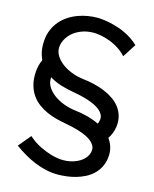

<svg xmlns="http://www.w3.org/2000/svg" viewBox="-143 -932 950 1188"><g transform="rotate(15 332.5 -338.5)"><path d="M618.2 -214.8Q610.4 -170.4 587.9 -138.2Q606 -113.8 614.7 -83.3Q623.5 -52.7 618.2 -15.1Q613.3 19 598.6 45.7Q584 72.3 562.7 91.8Q541.5 111.3 514.6 124.8Q487.8 138.2 459 146.5Q430.2 154.8 400.1 158.4Q370.1 162.1 342.8 162.1Q305.2 162.1 268.8 154.1Q232.4 146 196.8 131.6Q161.1 117.2 126.7 97.2Q92.3 77.1 59.1 53.2L125 -25.9Q163.1 7.8 201.2 26.1Q239.3 44.4 270 53.7Q306.2 64.5 338.9 66.9Q374 68.8 404.3 61.3Q434.6 53.7 457.3 39.8Q480 25.9 493.7 6.8Q507.3 -12.2 509.8 -34.2Q511.7 -52.2 503.7 -67.1Q495.6 -82 480.7 -94.2Q465.8 -106.4 445.3 -116Q424.8 -125.5 401.4 -133.1Q377.9 -140.6 353.5 -146.2Q329.1 -151.9 306.2 -155.8Q278.3 -160.6 247.6 -168.7Q216.8 -176.8 187 -189.9Q157.2 -203.1 130.6 -222.7Q104 -242.2 84.7 -269.8Q65.4 -297.4 55.4 -334Q45.4 -370.6 48.8 -418Q50.3 -439.9 55.4 -460Q60.5 -480 68.8 -497.1Q57.1 -521 51.5 -551Q45.9 -581.1 48.8 -618.2Q51.8 -657.2 65.4 -688.7Q79.1 -720.2 100.3 -744.9Q121.6 -769.5 149.2 -787.6Q176.8 -805.7 207.8 -817.1Q238.8 -828.6 272.2 -834Q305.7 -839.4 338.9 -838.9Q384.8 -836.4 431.2 -824.7Q450.7 -819.8 472.7 -812.3Q494.6 -804.7 516.6 -793.9Q538.6 -783.2 560.1 -768.8Q581.5 -754.4 601.1 -735.8L545.9 -649.9Q530.3 -667.5 512.7 -680.7Q495.1 -693.8 477.3 -703.6Q459.5 -713.4 441.9 -720.2Q424.3 -727.1 408.7 -731.4Q371.1 -741.7 335 -743.2Q290.5 -743.2 255.9 -729.7Q221.2 -716.3 197.5 -695.1Q173.8 -673.8 161.4 -647.7Q148.9 -621.6 148.9 -596.2Q148.9 -570.8 163.8 -546.6Q178.7 -522.5 205.1 -502.4Q231.4 -482.4 267.1 -468.3Q302.7 -454.1 344.2 -449.2Q379.4 -445.3 415 -437Q450.7 -428.7 482.9 -415.3Q515.1 -401.9 542.2 -383.3Q569.3 -364.7 587.9 -340.1Q606.4 -315.4 615 -284.2Q623.5 -252.9 618.2 -214.8ZM306.2 -356Q269 -361.8 227.5 -374Q186 -386.2 148.9 -409.2V-396Q148.9 -371.1 163.8 -346.9Q178.7 -322.8 205.1 -302.7Q231.4 -282.7 267.1 -268.6Q302.7 -254.4 344.2 -249Q385.7 -244.6 426.3 -233.9Q466.8 -223.1 502 -206.1Q504.9 -212.9 506.8 -219.7Q508.8 -226.6 509.8 -233.9Q511.7 -252 503.7 -266.8Q495.6 -281.7 480.7 -293.9Q465.8 -306.2 445.3 -315.9Q424.8 -325.7 401.4 -333.3Q377.9 -340.8 353.5 -346.4Q329.1 -352.1 306.2 -356Z"/></g></svg>

Font: McLaren
Style: Regular
Weight: 400
Designer: Astigmatic (AOETI)
Foundry: Astigmatic (AOETI)
Version: Version 1.000